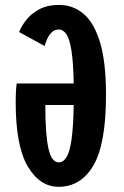

<svg xmlns="http://www.w3.org/2000/svg" viewBox="-20 -726 490 758"><path d="M211.5 11.5Q137 11.5 89.5 -69.2Q42 -150 42 -322Q42 -349 43.2 -368.5Q44.5 -388 46 -396.5H271Q269.5 -479 262.2 -525.5Q255 -572 242.2 -590.8Q229.5 -609.5 212 -609.5Q194.5 -609.5 183 -597.2Q171.5 -585 165.2 -569.8Q159 -554.5 156 -544.5L55.5 -599.5Q63 -620 81.8 -645Q100.5 -670 133 -688.2Q165.5 -706.5 214 -706.5Q268 -706.5 309.8 -671.5Q351.5 -636.5 375 -558.5Q398.5 -480.5 398.5 -352Q398.5 -158 349 -73.2Q299.5 11.5 211.5 11.5ZM212.5 -85Q230 -85 242.8 -105.8Q255.5 -126.5 262.5 -176Q269.5 -225.5 271 -311.5H159V-305.5Q159 -196.5 171 -140.8Q183 -85 212.5 -85Z"/></svg>

Font: Trispace Condensed SemiBold
Style: Regular
Weight: 600
Width: 3
Designer: Tyler Finck
Foundry: Etcetera Type Company
Version: Version 1.210; ttfautohint (v1.8.3)